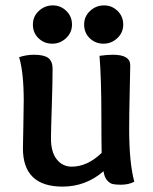

<svg xmlns="http://www.w3.org/2000/svg" viewBox="-20 -682 569 712"><path d="M364 -47Q298 10 212 10Q65 10 65 -132Q65 -139 66.5 -208.5Q68 -278 68 -309Q68 -412 51 -470Q78 -479 106 -479Q143 -479 159 -467Q175 -455 175 -427Q175 -375 172 -285Q169 -195 169 -169Q169 -118 190.5 -91Q212 -64 246 -64Q304 -64 357 -115Q356 -156 356 -242Q356 -392 349 -475Q377 -479 399 -479Q463 -479 463 -440Q463 -422 461 -340Q459 -258 459 -204Q459 -79 478 -8Q457 3 428 3Q409 3 398 0.5Q387 -2 377 -13.5Q367 -25 364 -47ZM364 -520Q334 -520 313 -540Q292 -560 292 -591Q292 -621 314 -641.5Q336 -662 366 -662Q395 -662 416 -641.5Q437 -621 437 -591Q437 -561 415 -540.5Q393 -520 364 -520ZM174 -520Q144 -520 123 -540Q102 -560 102 -591Q102 -621 124 -641.5Q146 -662 176 -662Q205 -662 226 -641.5Q247 -621 247 -591Q247 -561 225 -540.5Q203 -520 174 -520Z"/></svg>

Font: Overlock
Style: Bold
Weight: 700
Designer: Dario Muhafara
Foundry: Dario Manuel Muhafara
Version: Version 1.002